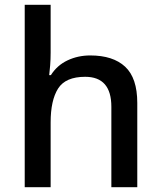

<svg xmlns="http://www.w3.org/2000/svg" viewBox="-20 -780 671 800"><path d="M191 -560Q191 -533 189 -507.5Q187 -482 185 -467H192Q218 -508 261.5 -528.5Q305 -549 356 -549Q451 -549 501.5 -502Q552 -455 552 -351V0H444V-335Q444 -460 335 -460Q253 -460 222 -411Q191 -362 191 -270V0H83V-760H191Z"/></svg>

Font: Noto Sans Sora Sompeng Medium
Style: Regular
Weight: 500
Designer: Monotype Design Team. David Williams.
Foundry: Monotype Imaging Inc.
Version: Version 2.101; ttfautohint (v1.8.4.7-5d5b)